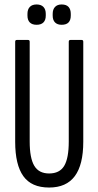

<svg xmlns="http://www.w3.org/2000/svg" viewBox="-20 -834 441 860"><path d="M200 6Q121 6 84.5 -45Q48 -96 48 -199V-647Q48 -655 55 -655H106Q113 -655 113 -647V-200Q113 -126 133.5 -91.5Q154 -57 200 -57Q247 -57 267.5 -91Q288 -125 288 -200V-647Q288 -655 295 -655H346Q353 -655 353 -647V-199Q353 -96 315 -45Q277 6 200 6ZM144 -723Q124 -723 113.5 -733.5Q103 -744 103 -764V-772Q103 -792 113.5 -803Q124 -814 144 -814Q164 -814 174.5 -803Q185 -792 185 -772V-764Q185 -744 174.5 -733.5Q164 -723 144 -723ZM256 -723Q237 -723 226.5 -733.5Q216 -744 216 -764V-772Q216 -792 226.5 -803Q237 -814 256 -814Q277 -814 287 -803Q297 -792 297 -772V-764Q297 -744 287 -733.5Q277 -723 256 -723Z"/></svg>

Font: Sofia Sans Extra Condensed
Style: Regular
Weight: 400
Designer: Botio Nikoltchev, Ani Petrova
Foundry: lettersoup
Version: Version 4.101